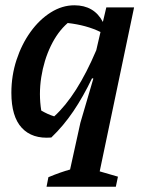

<svg xmlns="http://www.w3.org/2000/svg" viewBox="-20 -515 545 726"><path d="M174 5Q102 11 62.5 -31.5Q23 -74 23 -164Q23 -229 42.5 -288.5Q62 -348 95.5 -394.5Q129 -441 172 -468Q215 -495 261 -495Q336 -495 369 -432L382 -487H487L357 133L426 153L418 191H156L163 155Q187 145 207 138Q227 131 245 126L284 -51L333 -218L328 -219Q295 -150 257.5 -94.5Q220 -39 174 5ZM136 -97Q148 -90 160 -84.5Q172 -79 185 -75Q271 -153 344 -325L360 -394Q307 -420 236 -428Q198 -395 172 -341Q146 -287 136 -223Q126 -159 136 -97Z"/></svg>

Font: Piazzolla SemiBold
Style: Italic
Weight: 600
Italic angle: -11.3°
Designer: Juan Pablo del Peral
Foundry: Huerta Tipografica
Version: Version 1.330